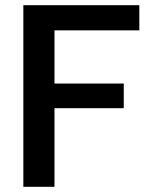

<svg xmlns="http://www.w3.org/2000/svg" viewBox="-20 -720 589 740"><path d="M70 0V-700H517V-603H190V-398H457V-303H190V0Z"/></svg>

Font: DM Sans 20pt SemiBold
Style: Regular
Weight: 600
Version: Version 4.004;gftools[0.9.30]